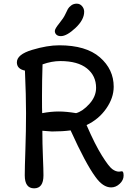

<svg xmlns="http://www.w3.org/2000/svg" viewBox="-20 -1012 726 1047"><path d="M504 -533Q504 -599 454 -639Q404 -679 309 -679Q262 -679 212 -661Q209 -571 209 -489.5Q209 -408 210 -395Q258 -404 300 -404Q342 -404 395 -395Q431 -405 467.5 -445.5Q504 -486 504 -533ZM629 -76 645 -78Q654 -78 654 -54Q654 -30 633 -10Q612 10 586 10Q541 10 500 -48Q447 -120 365 -301Q320 -295 263 -295L211 -299Q211 -229 214 -157.5Q217 -86 217 -56Q217 15 166 15Q115 15 115 -56Q115 -96 118.5 -197Q122 -298 122 -394.5Q122 -491 116 -627Q72 -636 72 -672Q72 -715 155 -740Q238 -765 303 -765Q449 -765 524.5 -699.5Q600 -634 600 -539Q600 -478 559 -419.5Q518 -361 452 -330Q498 -224 535.5 -164Q573 -104 592 -90Q611 -76 629 -76ZM439 -948Q439 -904 391.5 -859.5Q344 -815 312 -815Q296 -815 287.5 -823Q279 -831 279 -843Q279 -855 303 -884.5Q327 -914 336 -934Q345 -954 350.5 -963.5Q356 -973 368.5 -982.5Q381 -992 398.5 -992Q416 -992 427.5 -978.5Q439 -965 439 -948Z"/></svg>

Font: Delius Unicase
Style: Regular
Weight: 400
Designer: Natalia Raices
Foundry: Natalia Raices
Version: Version 1.002